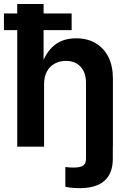

<svg xmlns="http://www.w3.org/2000/svg" viewBox="-23 -748 661 979"><path d="M382.8 211.4Q361.8 211.4 342.8 209.5Q323.7 207.5 310.1 204.1V103.5Q320.8 105 331.1 105.7Q341.3 106.4 351.1 106.4Q386.2 106.4 400.9 96.2Q415.5 85.9 415.5 62V0H552.2V62Q552.2 135.7 509.8 173.6Q467.3 211.4 382.8 211.4ZM201.7 -317.9V0H64.9V-727.5H199.2V-410.2H187Q209 -480 253.2 -516.4Q297.4 -552.7 365.2 -552.7Q421.9 -552.7 463.9 -528.3Q505.9 -503.9 529.3 -458Q552.7 -412.1 552.7 -347.2V0H415.5V-324.7Q415.5 -377.4 388.2 -407.5Q360.8 -437.5 313 -437.5Q280.8 -437.5 255.4 -423.3Q230 -409.2 215.8 -382.6Q201.7 -356 201.7 -317.9ZM-2.9 -594.2V-679.2H342.3V-594.2Z"/></svg>

Font: Inter Cardless
Style: Bold
Weight: 700
Designer: Rasmus Andersson
Foundry: rsms
Version: Version 4.001;git-9221beed3